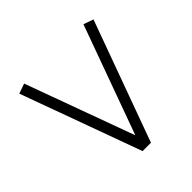

<svg xmlns="http://www.w3.org/2000/svg" viewBox="-88 -783 730 730"><g transform="rotate(45 277.0 -417.5)"><path d="M550 -440V-395L64 -218L50 -258L488 -418L50 -577L64 -617Z"/></g></svg>

Font: Kumar One
Style: Regular
Weight: 400
Designer: Parimal Parmar
Foundry: Indian Type Foundry
Version: Version 1.001;PS 1.001;hotconv 1.0.88;makeotf.lib2.5.647800